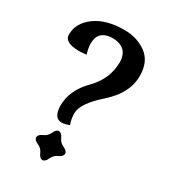

<svg xmlns="http://www.w3.org/2000/svg" viewBox="-180 -814 813 915"><g transform="rotate(30 226.0 -356.5)"><path d="M190.9 -190.4Q148.9 -190.4 146.5 -256.8Q146.5 -342.8 217.5 -414.3Q288.6 -485.8 288.6 -580.1Q286.1 -661.1 197.8 -661.1Q123.5 -657.2 123.5 -586.9Q123.5 -562.5 133.3 -530.3Q109.9 -527.3 91.3 -527.3Q12.2 -528.3 12.2 -571.3Q12.2 -635.3 71.8 -679Q131.3 -722.7 231 -722.7Q302.2 -722.7 353 -685.1Q403.8 -647.5 403.8 -569.3Q403.8 -473.6 313 -393.8Q222.2 -314 222.2 -259.8Q222.2 -228.5 232.9 -200.2Q208.5 -190.4 190.9 -190.4ZM201.7 10.3Q186 8.8 176.8 -13.4Q167.5 -35.6 145.3 -44.9Q123 -54.2 121.6 -69.8Q123 -85.4 145.3 -95Q167.5 -104.5 176.8 -126.2Q186 -147.9 201.7 -149.4Q217.3 -147.9 226.8 -126.2Q236.3 -104.5 258.1 -95Q279.8 -85.4 281.2 -69.8Q279.8 -54.2 258.1 -44.9Q236.3 -35.6 226.8 -13.4Q217.3 8.8 201.7 10.3Z"/></g></svg>

Font: Kelvinch
Style: Bold
Weight: 700
Designer: Paul James Miller
Foundry: High-Logic / Made with FontCreator
Version: Version 3.501;March 28, 2021;FontCreator 13.0.0.2683 64-bit